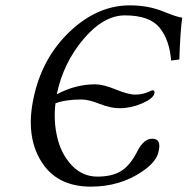

<svg xmlns="http://www.w3.org/2000/svg" viewBox="-20 -678 694 710"><path d="M488.8 -120.1Q511.7 -165 543 -165Q577.1 -165 566.9 -120.1Q560.1 -80.1 505.9 -43.9Q423.8 12.2 315.9 12.2Q189.9 12.2 132.1 -81.8Q74.2 -175.8 104 -314.9Q134.8 -462.9 237.3 -560.5Q339.8 -658.2 460 -658.2Q527.8 -658.2 582.5 -636Q637.2 -613.8 653.8 -612.8Q647 -565.9 643.1 -458L612.8 -454.1Q606.9 -530.3 570.1 -575.7Q533.2 -621.1 441.9 -621.1Q362.8 -621.1 288.3 -533Q213.9 -444.8 189.9 -329.1Q258.8 -366.2 332 -366.2Q361.8 -366.2 408 -347.2Q454.1 -328.1 481 -328.1Q497.1 -328.1 511 -332Q524.9 -335.9 533.4 -340.1Q542 -344.2 543.9 -344.2Q553.7 -344.2 550.8 -332Q545.9 -313 504.9 -295.4Q463.9 -277.8 421.9 -277.8Q388.7 -277.8 348.4 -293.9Q308.1 -310.1 280.8 -310.1Q222.7 -310.1 185.1 -295.9Q177.2 -230 192.1 -168.5Q207 -106.9 246.1 -65.9Q285.2 -24.9 340.1 -24.9Q395 -24.9 428.5 -45.9Q461.9 -66.9 488.8 -120.1Z"/></svg>

Font: Linux Libertine
Style: Italic
Weight: 400
Italic angle: -12°
Designer: Philipp H. Poll
Foundry: Philipp H. Poll
Version: Version 5.1.6 ; ttfautohint (v0.9)